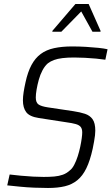

<svg xmlns="http://www.w3.org/2000/svg" viewBox="-20 -927 555 955"><path d="M219 8Q187 8 150.5 6.5Q114 5 79 1.5Q44 -2 16 -5L28 -59Q54 -56 84.5 -53Q115 -50 145 -48.5Q175 -47 197 -47Q226 -47 249.5 -49Q273 -51 292.5 -58Q312 -65 328 -80Q339 -88 349 -107Q359 -126 366.5 -149.5Q374 -173 379 -196.5Q384 -220 386.5 -239Q389 -258 389 -268Q389 -286 381.5 -295.5Q374 -305 356.5 -310Q339 -315 309 -319L173 -340Q127 -347 110.5 -369Q94 -391 94 -428Q94 -446 97.5 -468.5Q101 -491 107 -518Q118 -569 136.5 -603.5Q155 -638 182.5 -658.5Q210 -679 249 -687.5Q288 -696 338 -696Q373 -696 407 -694Q441 -692 469.5 -689Q498 -686 515 -682L504 -630Q485 -633 458 -635.5Q431 -638 402.5 -639.5Q374 -641 349 -641Q316 -641 291 -638Q266 -635 248.5 -628.5Q231 -622 218 -612Q203 -599 191.5 -577.5Q180 -556 173 -530.5Q166 -505 162 -481.5Q158 -458 158 -442Q158 -417 171.5 -407.5Q185 -398 218 -393L345 -374Q378 -369 402.5 -361Q427 -353 440.5 -334Q454 -315 454 -277Q454 -267 452.5 -253.5Q451 -240 448 -223.5Q445 -207 441 -187Q428 -128 409.5 -90Q391 -52 364.5 -30.5Q338 -9 302.5 -0.5Q267 8 219 8ZM240 -769 241 -774 355 -907H421L480 -774V-769H440L384 -870L285 -769Z"/></svg>

Font: Saira SemiCondensed Light
Style: Italic
Weight: 300
Width: 4
Italic angle: -12°
Designer: Hector Gatti with collaboration of the Omnibus-Type team
Foundry: Omnibus-Type
Version: Version 1.101